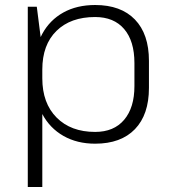

<svg xmlns="http://www.w3.org/2000/svg" viewBox="-20 -567 685 767"><path d="M360 7Q288 7 233.5 -24Q179 -55 149 -111.5Q119 -168 119 -245V-301Q119 -377 149 -432Q179 -487 233 -517Q287 -547 360 -547Q463 -547 519 -489Q575 -431 575 -324V-216Q575 -109 519 -51Q463 7 360 7ZM91 -540H127L149 -367V180H91ZM360 -40Q435 -40 476 -88.5Q517 -137 517 -223V-315Q517 -403 476 -451Q435 -499 360 -499Q262 -499 205.5 -443.5Q149 -388 149 -289V-254Q149 -155 206 -97.5Q263 -40 360 -40Z"/></svg>

Font: Pathway Extreme 8pt Thin 12pt Thin
Style: Regular
Weight: 250
Version: Version 1.001;gftools[0.9.26]